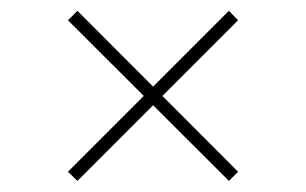

<svg xmlns="http://www.w3.org/2000/svg" viewBox="-20 -396 552 346"><path d="M102.5 -86.5 392.5 -376.5 409 -359.5 119.5 -70ZM102.5 -359.5 119.5 -376.5 409 -86.5 392.5 -70Z"/></svg>

Font: Newsreader 16pt 16pt ExtraLight
Style: Regular
Weight: 250
Version: Version 1.003